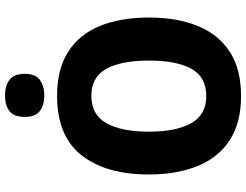

<svg xmlns="http://www.w3.org/2000/svg" viewBox="-128 -845 983 767"><g transform="rotate(-90 363.5 -461.5)"><path d="M677 -358Q677 -245 643 -162.5Q609 -80 540 -35Q471 10 363 10Q257 10 187.5 -35Q118 -80 84 -163Q50 -246 50 -359Q50 -530 127 -627.5Q204 -725 364 -725Q471 -725 540.5 -680.5Q610 -636 643.5 -553.5Q677 -471 677 -358ZM221 -358Q221 -249 255 -189Q289 -129 363 -129Q439 -129 472 -188Q505 -247 505 -358Q505 -469 472 -528.5Q439 -588 364 -588Q289 -588 255 -528Q221 -468 221 -358ZM366 -933Q404 -933 428 -915Q452 -897 452 -854Q452 -811 427.5 -793.5Q403 -776 366 -776Q328 -776 304 -793.5Q280 -811 280 -854Q280 -898 303.5 -915.5Q327 -933 366 -933Z"/></g></svg>

Font: Noto Sans SemiCondensed ExtraBold
Style: Regular
Weight: 800
Width: 4
Designer: Monotype Design Team
Foundry: Monotype Imaging Inc.
Version: Version 2.013; ttfautohint (v1.8.4.7-5d5b)